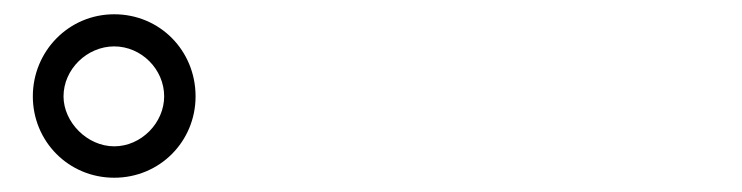

<svg xmlns="http://www.w3.org/2000/svg" viewBox="-20 -842 1040 269"><path d="M26 -707C26 -644 76 -593 140 -593C204 -593 254 -644 254 -707C254 -771 204 -822 140 -822C76 -822 26 -770 26 -707ZM69 -707C69 -745 102 -777 140 -777C178 -777 210 -745 210 -707C210 -670 178 -637 140 -637C102 -637 69 -671 69 -707Z"/></svg>

Font: Noto Sans Mono CJK JP Regular
Style: Regular
Weight: 400
Designer: Ryoko NISHIZUKA (kana & ideographs); Paul D. Hunt (Latin, Greek & Cyrillic); Wenlong ZHANG (bopomofo); Sandoll Communica
Foundry: Adobe Systems Incorporated
Version: Version 1.004;PS 1.004;hotconv 1.0.82;makeotf.lib2.5.63406